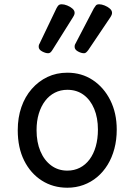

<svg xmlns="http://www.w3.org/2000/svg" viewBox="-20 -859 629 898"><path d="M295 19Q228 19 175.5 -14.5Q123 -48 93 -108Q63 -168 63 -250Q63 -309 80 -358Q97 -407 128.5 -443Q160 -479 202 -499Q244 -519 295 -519Q362 -519 414 -484.5Q466 -450 496 -390Q526 -330 526 -253Q526 -205 515 -163.5Q504 -122 483.5 -88.5Q463 -55 434.5 -31Q406 -7 370.5 6Q335 19 295 19ZM295 -61Q327 -61 353.5 -74.5Q380 -88 399 -113.5Q418 -139 428 -174.5Q438 -210 438 -253Q438 -308 420.5 -350Q403 -392 371 -415.5Q339 -439 295 -439Q263 -439 236.5 -425.5Q210 -412 191 -387Q172 -362 161.5 -327.5Q151 -293 151 -250Q151 -194 169 -151.5Q187 -109 219.5 -85Q252 -61 295 -61ZM205 -610Q193 -610 177 -618.5Q161 -627 161 -640Q161 -643 161.5 -646.5Q162 -650 165 -655L244 -820Q248 -828 253 -833.5Q258 -839 269 -839Q280 -839 294 -833.5Q308 -828 318.5 -819Q329 -810 329 -799Q329 -795 327.5 -790.5Q326 -786 321 -778L225 -625Q220 -617 215.5 -613.5Q211 -610 205 -610ZM373 -610Q360 -610 344.5 -618.5Q329 -627 329 -640Q329 -643 329.5 -646.5Q330 -650 333 -655L419 -820Q424 -828 428.5 -833.5Q433 -839 444 -839Q455 -839 469 -833.5Q483 -828 493.5 -819Q504 -810 504 -799Q504 -795 502.5 -790.5Q501 -786 496 -778L393 -625Q387 -617 382.5 -613.5Q378 -610 373 -610Z"/></svg>

Font: Playwrite PE
Style: Regular
Weight: 400
Designer: Veronika Burian, José Scaglione
Foundry: TypeTogether
Version: Version 1.002